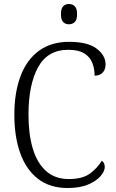

<svg xmlns="http://www.w3.org/2000/svg" viewBox="-20 -934 581 964"><path d="M319 10Q231 10 171.5 -35.5Q112 -81 82 -164Q52 -247 52 -358Q52 -469 83 -551.5Q114 -634 175.5 -679Q237 -724 327 -724Q420 -724 465 -690Q510 -656 510 -611Q510 -584 495 -569Q480 -554 455 -554Q455 -590 443 -619.5Q431 -649 402 -666.5Q373 -684 323 -684Q219 -684 171 -596Q123 -508 123 -358Q123 -261 144.5 -188.5Q166 -116 211 -75.5Q256 -35 326 -35Q394 -35 431.5 -62.5Q469 -90 491 -127Q506 -117 506 -95Q506 -75 485.5 -50.5Q465 -26 423.5 -8Q382 10 319 10ZM326 -812Q309 -812 297.5 -823Q286 -834 286 -863Q286 -892 297.5 -903Q309 -914 326 -914Q343 -914 355 -903Q367 -892 367 -863Q367 -834 355 -823Q343 -812 326 -812Z"/></svg>

Font: Noto Serif Armenian SemiCondensed Light
Style: Regular
Weight: 300
Width: 4
Designer: Monotype Design Team
Foundry: Monotype Imaging Inc.
Version: Version 2.008; ttfautohint (v1.8.4.7-5d5b)